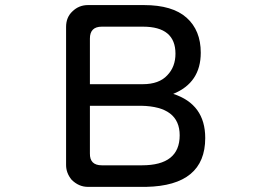

<svg xmlns="http://www.w3.org/2000/svg" viewBox="-20 -728 1040 756"><path d="M261.7 -20.5Q240.2 -46.9 240.2 -78.1V-622.1Q240.2 -660.2 265.6 -683.6Q291 -708 326.2 -708H546.9Q659.2 -708 714.8 -658.2Q770.5 -608.4 770.5 -520.5Q770.5 -402.3 662.1 -358.4Q788.1 -317.4 788.1 -184.6Q788.1 2.9 555.7 7.8H326.2Q290 7.8 261.7 -20.5ZM638.7 -431.6Q670.9 -464.8 670.9 -516.6Q670.9 -623 543 -623H380.9Q334 -623 334 -576.2V-396.5H542Q606.4 -396.5 638.7 -431.6ZM687.5 -195.3Q687.5 -308.6 536.1 -311.5H334V-124Q333 -77.1 380.9 -77.1H539.1Q687.5 -77.1 687.5 -195.3Z"/></svg>

Font: jf-openhuninn-1.0
Style: Regular
Weight: 400
Designer: [Kosugi Maru]
      Designed by Motoya company      

      [Varela Round]
      Joe Prince(Latin component); Avraham Co
Foundry: justfont CO.,LTD.
Version: 1.0